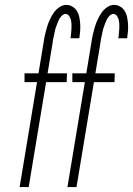

<svg xmlns="http://www.w3.org/2000/svg" viewBox="-20 -763 542 783"><path d="M60 0 131 -428H80V-464H137L158 -591Q160 -606 163.5 -621.5Q167 -637 171.5 -652Q176 -667 182.5 -681.5Q189 -696 198 -709.5Q207 -723 221 -733Q235 -743 250 -743Q264 -743 275.5 -736Q287 -729 294 -717.5Q301 -706 303.5 -693Q306 -680 307 -666Q308 -652 307 -638Q306 -624 304 -610L303 -607H267L268 -609Q269 -618 270 -627.5Q271 -637 271.5 -646.5Q272 -656 271.5 -665Q271 -674 269 -682.5Q267 -691 261.5 -698.5Q256 -706 247 -706Q239 -706 232 -699Q225 -692 221 -684Q217 -676 214 -668Q211 -660 208 -651.5Q205 -643 203.5 -635Q202 -627 200 -618.5Q198 -610 196.5 -602Q195 -594 194 -585L174 -464H253L252 -428H168L97 0ZM255 0 326 -428H275V-464H332L353 -591Q355 -606 358.5 -621.5Q362 -637 366.5 -652Q371 -667 377.5 -681.5Q384 -696 393 -709.5Q402 -723 416 -733Q430 -743 445 -743Q459 -743 470.5 -736Q482 -729 489 -717.5Q496 -706 498.5 -693Q501 -680 502 -666Q503 -652 502 -638Q501 -624 499 -610L498 -607H462L463 -609Q464 -618 465 -627.5Q466 -637 466.5 -646.5Q467 -656 466.5 -665Q466 -674 464 -682.5Q462 -691 456.5 -698.5Q451 -706 442 -706Q434 -706 427 -699Q420 -692 416 -684Q412 -676 409 -668Q406 -660 403 -651.5Q400 -643 398.5 -635Q397 -627 395 -618.5Q393 -610 391.5 -602Q390 -594 389 -585L369 -464H448L447 -428H363L292 0Z"/></svg>

Font: Iosevka Extralight Oblique
Style: Regular
Weight: 200
Italic angle: -9°
Monospace: yes
Designer: Belleve Invis
Foundry: Belleve Invis
Version: Version 32.5.0; ttfautohint (v1.8.4)